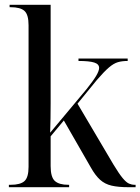

<svg xmlns="http://www.w3.org/2000/svg" viewBox="-20 -780 585 800"><path d="M17 0V-10H24Q65 -10 82 -25.5Q99 -41 99 -85V-675Q99 -719 82 -734.5Q65 -750 24 -750H20V-760H191V-349Q191 -320 190.5 -288Q190 -256 189 -227L341 -409Q369 -444 381 -464.5Q393 -485 393 -497Q393 -513 372.5 -519.5Q352 -526 307 -526V-536H512V-526Q489 -526 471.5 -521Q454 -516 434 -499Q414 -482 383 -446L303 -348L453 -94Q476 -56 491 -38Q506 -20 517.5 -15Q529 -10 541 -10H545V0H515Q473 0 445 -6.5Q417 -13 397 -31Q377 -49 358 -83L246 -278L191 -212V-88Q191 -42 208.5 -26Q226 -10 265 -10H268V0Z"/></svg>

Font: Noto Serif Display SemiCondensed
Style: Regular
Weight: 400
Width: 4
Designer: Monotype Design Team
Foundry: Monotype Imaging Inc.
Version: Version 2.009